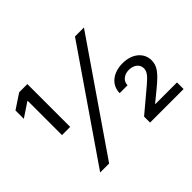

<svg xmlns="http://www.w3.org/2000/svg" viewBox="-150 -976 1225 1225"><g transform="rotate(-45 463.0 -363.5)"><path d="M136.4 0H217.3L717.3 -727.3H636.4ZM586.6 0H889.2V-59.7H694.6V-62.5L772.7 -126.4C846.6 -187.5 875 -223 875 -274.1C875 -340.9 818.2 -392 730.1 -392C642 -392 582.4 -342.3 582.4 -269.9H653.4C653.4 -308.2 686.1 -333.8 728.7 -333.8C771.3 -333.8 804 -309.7 804 -272.7C804 -242.9 784.1 -220.2 738.6 -181.8L586.6 -54ZM132.8 -340.9H206.7V-727.3H132.8L34.1 -661.9V-586.6L129.3 -649.9H132.8Z"/></g></svg>

Font: Karasuma Gothic
Style: Regular
Weight: 400
Designer: Rasmus Andersson, Ryoko Nishizuka
Foundry: Genbu
Version: Version 1.00